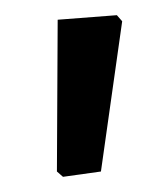

<svg xmlns="http://www.w3.org/2000/svg" viewBox="-20 -660 222 253"><path d="M134 -640 141 -632 113 -434 63 -427 55 -434 56 -634Z"/></svg>

Font: Alegreya Sans Medium
Style: Regular
Weight: 500
Designer: Juan Pablo del Peral
Foundry: Huerta Tipografica
Version: Version 2.007